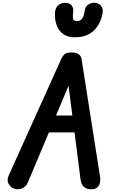

<svg xmlns="http://www.w3.org/2000/svg" viewBox="-20 -1389 851 1409"><path d="M82.5 -4.5Q55 -15.5 42 -41.8Q29 -68 44 -101.5L427.5 -952Q439.5 -978.5 454 -991.2Q468.5 -1004 504.5 -1004Q537 -1004 556 -991.8Q575 -979.5 578.5 -956L714 -93.5Q720.5 -54 705.5 -27.8Q690.5 -1.5 658 0Q621 2 598.5 -15.2Q576 -32.5 570.5 -75.5L527 -417.5H339L184.5 -50.5Q170.5 -16.5 139.8 -5.8Q109 5 82.5 -4.5ZM391 -541H511L483 -760ZM531.5 -1115.5Q480 -1115.5 449.2 -1135.8Q418.5 -1156 403.5 -1186.8Q388.5 -1217.5 385 -1249.5Q381.5 -1281.5 384.5 -1305.5Q390 -1338 410 -1353Q430 -1368 457.5 -1368Q494.5 -1368 507.2 -1347.5Q520 -1327 517.5 -1306Q513.5 -1275.5 515 -1260Q516.5 -1244.5 524.2 -1239.2Q532 -1234 545.5 -1234Q558 -1234 569.2 -1240.2Q580.5 -1246.5 589.2 -1263.8Q598 -1281 602 -1313Q606 -1339.5 626.2 -1354.2Q646.5 -1369 673.5 -1369Q701 -1369 719.8 -1348Q738.5 -1327 733 -1292.5Q729.5 -1269 717.8 -1238.8Q706 -1208.5 683.2 -1180.2Q660.5 -1152 623.5 -1133.8Q586.5 -1115.5 531.5 -1115.5Z"/></svg>

Font: Edu SA Hand
Style: Bold
Weight: 700
Designer: Tina and Corey Anderson, Eben Sorkin, Mirko Velimirovic
Foundry: Google for Education
Version: Version 2.000